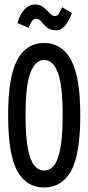

<svg xmlns="http://www.w3.org/2000/svg" viewBox="-20 -818 390 849"><path d="M175 11Q96 11 56 -62.5Q16 -136 16 -309Q16 -477 56 -552.5Q96 -628 175 -628Q254 -628 294.5 -552.5Q335 -477 335 -309Q335 -136 294.5 -62.5Q254 11 175 11ZM175 -64Q201 -64 219 -86.5Q237 -109 247 -162.5Q257 -216 257 -309Q257 -442 235.5 -497.5Q214 -553 175 -553Q137 -553 115 -497.5Q93 -442 93 -309Q93 -216 103 -162.5Q113 -109 131.5 -86.5Q150 -64 175 -64ZM255 -786 298 -760Q285 -726 268 -705Q251 -684 228 -684Q203 -684 188 -696.5Q173 -709 163 -722Q153 -735 141 -735Q129 -735 121.5 -725Q114 -715 107 -695L57 -716Q67 -753 87.5 -775.5Q108 -798 135 -798Q159 -798 173.5 -785Q188 -772 199.5 -759.5Q211 -747 223 -747Q234 -747 240.5 -757.5Q247 -768 255 -786Z"/></svg>

Font: Inconsolata ExtraCondensed SemiBold
Style: Regular
Weight: 600
Width: 2
Monospace: yes
Designer: Raph Levien, Cyreal, Brenton Simpson
Foundry: Raph Levien, Cyreal, Google
Version: Version 3.001; ttfautohint (v1.8.2.53-6de2)